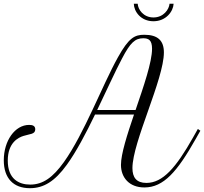

<svg xmlns="http://www.w3.org/2000/svg" viewBox="-20 -970 1077 1013"><path d="M166 -287.6C166 -305.7 152.8 -311 133.8 -311C58.6 -311 0 -227.1 0 -124.5C0 -29.3 50.8 22.9 137.7 22.9C210 22.9 269 -12.7 332.5 -100.6C381.3 -167.5 433.1 -265.6 481.4 -365.7H687C650.9 -259.3 618.2 -157.7 618.2 -100.1C618.2 -33.7 661.6 19 741.7 19C843.8 19 915.5 -65.4 1011.7 -235.4L1037.1 -280.3L1023.9 -289.6L998.5 -244.6C908.7 -85.4 838.9 -4.9 752.4 -4.9C700.2 -4.9 678.7 -33.7 678.7 -83C678.7 -219.7 844.7 -551.8 844.7 -693.4C844.7 -754.9 813.5 -786.6 741.2 -786.6C690.4 -786.6 659.7 -771 602.1 -667.5C519.5 -519.5 424.3 -265.1 317.4 -115.2C259.3 -34.2 207 3.9 139.2 3.9C79.6 3.9 21 -25.4 21 -122.6C21 -217.3 76.7 -244.6 104 -252.9C136.7 -263.7 166 -260.7 166 -287.6ZM624 -661.6C667.5 -745.1 692.9 -768.1 735.8 -768.1C763.7 -768.1 782.2 -758.8 782.2 -712.9C782.2 -642.1 737.8 -514.2 695.3 -389.6H492.7C542.5 -492.7 588.4 -594.7 624 -661.6ZM874.5 -950.2C872.1 -920.9 843.3 -877.9 789.6 -877.9C736.3 -877.9 708 -920.4 706.5 -950.2H686C687 -909.2 722.7 -857.9 789.6 -857.9C856 -857.9 894 -909.7 896 -950.2Z"/></svg>

Font: Petit Formal Script
Style: Regular
Weight: 400
Designer: Pablo Impallari, Brenda Gallo, Rodrigo Fuenzalida
Foundry: Pablo Impallari, Brenda Gallo, Rodrigo Fuenzalida
Version: Version 1.001